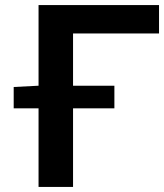

<svg xmlns="http://www.w3.org/2000/svg" viewBox="-20 -737 647 757"><path d="M34 -394 131 -399H132V-717H607V-605H268V-399H431V-310H268V0H132V-310H34Z"/></svg>

Font: Nebula Sans Semibold
Style: Regular
Weight: 600
Designer: Paul D. Hunt for Adobe (as Source Sans)
Foundry: Nebula Entertainment & Broadcasting LLC
Version: Version 1.010